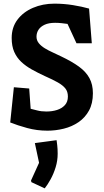

<svg xmlns="http://www.w3.org/2000/svg" viewBox="-20 -712 568 1052"><path d="M240 4Q182 4 129 -10.5Q76 -25 36 -41L56 -234L140 -227L148 -116Q161 -113 183.5 -107Q206 -101 234 -101Q266 -101 292.5 -109.5Q319 -118 335.5 -136Q352 -154 352 -183Q352 -210 338 -227.5Q324 -245 296.5 -260.5Q269 -276 226 -295Q187 -313 154 -331.5Q121 -350 96.5 -373Q72 -396 58 -427.5Q44 -459 44 -504Q44 -562 75.5 -604Q107 -646 160.5 -669Q214 -692 278 -692Q330 -692 379.5 -684Q429 -676 468 -665L483 -475H399L350 -581Q337 -583 318 -585Q299 -587 282 -587Q247 -587 224.5 -576.5Q202 -566 191 -549Q180 -532 180 -511Q180 -491 192.5 -475.5Q205 -460 225.5 -447.5Q246 -435 269.5 -424.5Q293 -414 315 -403Q374 -375 412.5 -347Q451 -319 470 -284Q489 -249 489 -201Q489 -145 467.5 -106Q446 -67 410 -42.5Q374 -18 329.5 -7Q285 4 240 4ZM152 286 150 277 194 180 171 72 290 56Q291 62 293.5 83Q296 104 296 130Q296 168 285 204Q274 240 257.5 270Q241 300 225 320Z"/></svg>

Font: Kreon
Style: Bold
Weight: 700
Designer: Julia Petretta
Foundry: Julia Petretta and Eli Heuer
Version: Version 2.002